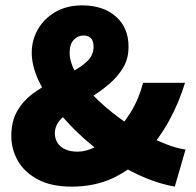

<svg xmlns="http://www.w3.org/2000/svg" viewBox="-20 -682 730 714"><path d="M246 12Q171 12 121 -14.5Q71 -41 46.5 -84Q22 -127 22 -176Q22 -231 44 -269Q66 -307 101 -333Q136 -359 175 -378.5Q214 -398 249 -416Q284 -434 306 -456Q328 -478 328 -508Q328 -529 318.5 -539.5Q309 -550 290 -550Q270 -550 254.5 -534Q239 -518 239 -486Q239 -450 263 -409Q287 -368 327.5 -326.5Q368 -285 417.5 -248Q467 -211 518 -183Q559 -161 598.5 -145.5Q638 -130 670 -126L630 12Q578 3 523 -19.5Q468 -42 415 -75Q351 -115 293.5 -166Q236 -217 192 -273Q148 -329 123 -383.5Q98 -438 98 -486Q98 -533 121 -573Q144 -613 186 -637.5Q228 -662 286 -662Q364 -662 411 -620.5Q458 -579 458 -508Q458 -464 438 -430.5Q418 -397 387 -370.5Q356 -344 321 -322Q286 -300 255 -279.5Q224 -259 204 -236.5Q184 -214 184 -186Q184 -166 194 -150.5Q204 -135 223 -126.5Q242 -118 268 -118Q300 -118 333.5 -135Q367 -152 398 -180Q436 -216 466 -264.5Q496 -313 512 -374H668Q646 -301 609 -233.5Q572 -166 516 -104Q468 -52 400.5 -20Q333 12 246 12Z"/></svg>

Font: Assistant ExtraLight ExtraBold
Style: Regular
Weight: 800
Version: Version 3.000